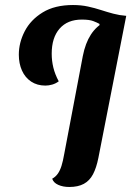

<svg xmlns="http://www.w3.org/2000/svg" viewBox="-20 -723 523 765"><path d="M256 22Q231 22 212 13.5Q193 5 188 -11Q201 -18 210 -30.5Q219 -43 225 -62Q231 -81 236 -110L310 -500Q320 -551 342 -585Q364 -619 399 -637Q434 -655 483 -660L372 -94Q364 -54 350.5 -28.5Q337 -3 314 9.5Q291 22 256 22ZM161 -382Q128 -382 104 -398Q80 -414 67.5 -442Q55 -470 55 -505Q55 -553 78.5 -598.5Q102 -644 150 -673.5Q198 -703 271 -703Q303 -703 330.5 -697Q358 -691 382.5 -683Q407 -675 431.5 -668.5Q456 -662 482 -660L377 -623L376 -628Q367 -633 351.5 -639Q336 -645 306 -645Q249 -645 217.5 -609Q186 -573 186 -509Q186 -481 192.5 -454Q199 -427 214 -399Q202 -390 188 -386Q174 -382 161 -382Z"/></svg>

Font: Sansita Swashed Light Medium
Style: Regular
Weight: 500
Version: Version 1.003